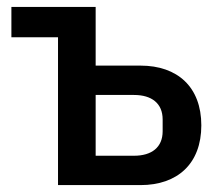

<svg xmlns="http://www.w3.org/2000/svg" viewBox="-20 -536 640 556"><path d="M148 0H387C494 0 563 -62 563 -173C563 -284 494 -346 387 -346H257V-516H13V-428H148ZM257 -261H368C419 -261 451 -237 451 -190V-156C451 -109 419 -85 368 -85H257Z"/></svg>

Font: IBM Mono Medium
Style: Regular
Weight: 500
Monospace: yes
Designer: Mike Abbink, Paul van der Laan, Pieter van Rosmalen
Foundry: Bold Monday
Version: Version 2.3